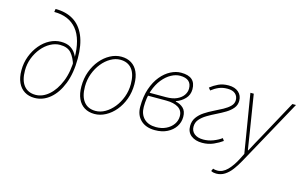

<svg xmlns="http://www.w3.org/2000/svg" viewBox="-109 -1024 2471 1546"><g transform="rotate(15 1127.0 -251.0)"><path d="M204 12Q156 12 120.5 -10Q85 -32 65.5 -74Q46 -116 46 -176Q46 -239 67 -294Q88 -349 123 -391Q158 -433 203 -456.5Q248 -480 296 -480Q344 -480 374 -462Q404 -444 421.5 -415Q439 -386 448 -352L438 -320Q419 -384 388 -419Q357 -454 294 -454Q254 -454 214.5 -432.5Q175 -411 143.5 -373Q112 -335 93 -286Q74 -237 74 -182Q74 -100 108.5 -57Q143 -14 206 -14Q264 -14 316 -59Q368 -104 401 -185.5Q434 -267 434 -378Q434 -539 368.5 -618.5Q303 -698 180 -698L184 -724Q272 -724 333.5 -686.5Q395 -649 427.5 -573.5Q460 -498 460 -384Q460 -262 425 -173Q390 -84 332 -36Q274 12 204 12Z M704 12Q655 12 619.5 -10Q584 -32 565 -74Q546 -116 546 -176Q546 -243 567 -300Q588 -357 623.5 -399.5Q659 -442 704 -466Q749 -490 796 -490Q845 -490 880.5 -468Q916 -446 935 -404Q954 -362 954 -302Q954 -235 933 -178Q912 -121 876.5 -78.5Q841 -36 796 -12Q751 12 704 12ZM706 -14Q747 -14 786 -36.5Q825 -59 856.5 -98Q888 -137 907 -188Q926 -239 926 -296Q926 -379 891.5 -421.5Q857 -464 794 -464Q754 -464 714.5 -441.5Q675 -419 643.5 -380Q612 -341 593 -290Q574 -239 574 -182Q574 -100 608.5 -57Q643 -14 706 -14Z M1208 12Q1133 12 1089.5 -29Q1046 -70 1046 -140Q1046 -226 1068.5 -291.5Q1091 -357 1127.5 -401Q1164 -445 1207.5 -467.5Q1251 -490 1294 -490Q1356 -490 1386 -463.5Q1416 -437 1416 -384Q1416 -337 1385 -304.5Q1354 -272 1312 -258V-254Q1350 -247 1376 -222.5Q1402 -198 1402 -150Q1402 -105 1378 -68.5Q1354 -32 1310.5 -10Q1267 12 1208 12ZM1210 -14Q1257 -14 1294 -32Q1331 -50 1352.5 -80.5Q1374 -111 1374 -148Q1374 -195 1337 -218.5Q1300 -242 1235 -242H1069L1074 -268H1226Q1281 -268 1316.5 -284.5Q1352 -301 1370 -327Q1388 -353 1388 -382Q1388 -464 1292 -464Q1257 -464 1219 -443.5Q1181 -423 1148 -382.5Q1115 -342 1094.5 -282.5Q1074 -223 1074 -146Q1074 -85 1110 -49.5Q1146 -14 1210 -14Z M1602 12Q1545 12 1509.5 -15.5Q1474 -43 1474 -94Q1474 -136 1496 -166.5Q1518 -197 1552 -219.5Q1586 -242 1625 -261Q1664 -280 1698 -298.5Q1732 -317 1754 -339Q1776 -361 1776 -390Q1776 -422 1754 -442Q1732 -462 1688 -462Q1648 -462 1616.5 -448.5Q1585 -435 1556 -412L1540 -432Q1570 -456 1606 -473Q1642 -490 1690 -490Q1743 -490 1773.5 -463Q1804 -436 1804 -392Q1804 -356 1782 -329.5Q1760 -303 1726 -282.5Q1692 -262 1653 -243Q1614 -224 1580 -203.5Q1546 -183 1524 -157.5Q1502 -132 1502 -96Q1502 -60 1529 -38Q1556 -16 1604 -16Q1646 -16 1686 -31.5Q1726 -47 1754 -68L1768 -48Q1738 -26 1695.5 -7Q1653 12 1602 12Z M1776 222Q1766 222 1754.5 220Q1743 218 1732 212L1742 190Q1757 196 1778 196Q1823 196 1861.5 157Q1900 118 1932 54L1954 10L1874 -478H1902L1952 -166Q1958 -132 1963 -95.5Q1968 -59 1974 -26H1978Q1996 -61 2015.5 -96.5Q2035 -132 2054 -166L2224 -478H2254L1954 68Q1930 112 1903.5 147Q1877 182 1845.5 202Q1814 222 1776 222Z"/></g></svg>

Font: Source Sans 3 VF
Style: Italic
Weight: 200
Italic angle: -11°
Designer: Paul D. Hunt
Foundry: Adobe Systems Incorporated
Version: Version 3.042;hotconv 1.0.118;makeotfexe 2.5.65603